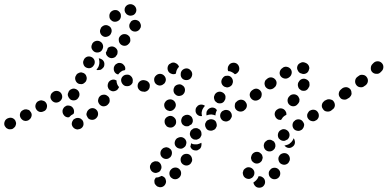

<svg xmlns="http://www.w3.org/2000/svg" viewBox="-47 -582 1853 918"><path d="M352 6Q352 1 349 -4Q347 -9 342 -12Q338 -16 333 -17Q328 -19 322 -18Q322 -18 322 -18Q317 -18 312 -15Q307 -13 303 -9Q300 -5 298 0Q296 6 296 11Q297 22 306 30Q314 37 326 37Q327 37 328 36Q340 35 347 26Q354 17 352 6ZM28 17Q30 12 30 6Q29 1 27 -4Q22 -14 11 -18Q0 -21 -10 -16H-11Q-22 -10 -25 0Q-29 11 -24 21Q-21 26 -17 30Q-13 33 -8 35Q-2 37 3 36Q9 36 13 34L15 33Q19 30 23 26Q27 22 28 17ZM101 -45Q98 -50 94 -54Q90 -57 84 -58Q79 -60 74 -59Q68 -59 64 -56L62 -55Q52 -50 49 -39Q46 -28 52 -18Q55 -13 59 -10Q63 -6 68 -5Q74 -3 79 -4Q85 -5 89 -7L90 -8Q100 -14 103 -24Q107 -35 101 -45ZM422 -37Q422 -43 420 -48Q418 -53 414 -57Q406 -65 395 -65Q384 -65 376 -57L375 -56Q371 -52 369 -47Q367 -42 366 -37Q366 -31 369 -26Q371 -21 374 -17Q382 -9 394 -9Q405 -9 413 -17L414 -18Q418 -22 420 -27Q422 -32 422 -37ZM252 -52V-54Q253 -59 256 -64Q258 -68 263 -72Q267 -75 272 -77Q278 -78 283 -77Q294 -76 301 -67Q308 -58 307 -46V-45Q306 -43 306 -41Q305 -39 304 -37Q303 -36 302 -36Q293 -32 286 -24Q285 -23 284 -22Q282 -21 280 -21Q278 -21 276 -21Q264 -23 258 -32Q251 -41 252 -52ZM174 -89Q171 -94 167 -97Q162 -100 157 -101Q152 -103 146 -102Q141 -101 136 -98H135Q126 -92 123 -81Q120 -70 126 -60Q132 -50 143 -47Q154 -45 164 -51H165Q175 -57 177 -68Q180 -79 174 -89ZM477 -106Q477 -112 474 -116Q471 -121 466 -124Q457 -131 446 -129Q435 -128 428 -119L427 -118Q424 -113 423 -108Q421 -102 422 -97Q423 -92 426 -87Q429 -82 433 -79Q442 -72 453 -74Q465 -76 471 -85L472 -86Q476 -90 477 -96Q478 -101 477 -106ZM246 -135Q243 -140 238 -143Q234 -146 228 -147Q223 -148 218 -147Q212 -146 208 -143L207 -142Q197 -136 195 -125Q192 -114 199 -104Q205 -95 216 -92Q227 -90 237 -96L238 -97Q247 -103 250 -114Q252 -125 246 -135ZM280 -119Q282 -114 286 -110Q289 -106 294 -104Q305 -100 316 -104Q326 -109 330 -119L331 -120Q333 -125 333 -131Q333 -136 331 -141Q329 -146 325 -150Q321 -154 316 -156Q305 -161 295 -156Q284 -152 280 -141V-140Q277 -135 277 -130Q277 -124 280 -119ZM659 -151Q663 -155 665 -160Q667 -165 667 -171Q667 -182 659 -190Q651 -198 640 -199H639Q633 -199 628 -197Q623 -195 619 -191Q615 -187 613 -182Q611 -177 611 -171Q611 -160 619 -152Q627 -144 638 -144H639Q645 -143 650 -145Q655 -148 659 -151ZM522 -166Q517 -171 514 -178Q510 -187 510 -197Q510 -197 510 -198Q510 -198 509 -198Q509 -198 508 -198Q498 -204 487 -200Q477 -197 471 -187V-186Q468 -181 468 -175Q467 -170 469 -165Q470 -160 474 -155Q477 -151 482 -149Q492 -143 503 -147Q514 -150 519 -160L520 -161Q520 -162 521 -163Q521 -164 522 -166ZM581 -178Q585 -182 587 -187Q588 -192 588 -198Q588 -203 586 -208Q584 -213 580 -217Q579 -217 579 -218Q571 -226 560 -225Q548 -225 540 -217Q532 -209 532 -198Q533 -186 541 -178Q541 -178 542 -177Q550 -169 562 -170Q573 -170 581 -178ZM328 -182Q333 -180 338 -180Q344 -179 349 -181Q354 -183 358 -187Q362 -190 365 -195V-196Q370 -207 366 -217Q363 -228 352 -233Q347 -235 342 -236Q337 -236 331 -234Q326 -232 322 -229Q318 -225 316 -220L315 -219Q310 -209 314 -198Q318 -187 328 -182ZM497 -255V-256Q497 -262 500 -266Q502 -271 507 -275Q511 -278 516 -280Q521 -282 527 -281Q538 -280 545 -271Q553 -263 552 -251L551 -250Q551 -249 551 -249Q551 -248 551 -247Q545 -246 539 -244Q531 -240 524 -233Q521 -229 518 -226Q508 -228 502 -236Q496 -245 497 -255ZM443 -255 442 -254Q438 -250 433 -248Q428 -247 422 -247Q420 -247 418 -247Q416 -248 414 -249Q419 -254 422 -260L423 -261Q427 -270 428 -279Q429 -290 426 -300Q426 -301 425 -303Q431 -303 436 -300Q441 -298 445 -294Q453 -285 452 -274Q452 -262 443 -255ZM365 -259Q376 -254 386 -257Q397 -261 402 -271L403 -272Q408 -282 405 -293Q401 -304 391 -309Q381 -314 370 -311Q359 -307 354 -297V-296Q348 -286 352 -275Q355 -264 365 -259ZM515 -331Q516 -337 514 -342Q512 -347 508 -351Q500 -359 489 -360Q478 -360 469 -353L468 -352Q468 -352 468 -352Q468 -351 468 -351Q466 -343 462 -336V-335Q461 -333 459 -331Q460 -326 461 -321Q463 -317 467 -313Q474 -305 486 -304Q497 -304 506 -311V-312Q510 -316 513 -321Q515 -326 515 -331ZM405 -334Q415 -329 426 -332Q437 -335 442 -345L443 -347Q448 -357 445 -367Q442 -378 431 -384Q421 -389 411 -386Q400 -383 394 -373V-372Q388 -361 391 -351Q395 -340 405 -334ZM576 -392Q576 -398 574 -403Q572 -408 568 -411Q560 -419 548 -419Q537 -419 529 -411L528 -410Q524 -406 522 -401Q520 -396 521 -390Q521 -385 523 -380Q525 -375 529 -371Q537 -363 549 -363Q560 -363 568 -372L569 -373Q573 -377 575 -382Q577 -387 576 -392ZM445 -409Q455 -403 466 -407Q477 -410 483 -420V-421Q489 -431 486 -442Q483 -453 473 -458Q463 -464 452 -461Q441 -457 435 -448V-446Q429 -436 432 -426Q435 -415 445 -409ZM609 -485Q604 -487 599 -487Q593 -487 588 -485Q583 -483 579 -479Q576 -475 574 -470L573 -469Q569 -458 573 -448Q578 -437 588 -433Q593 -431 599 -431Q604 -431 609 -433Q614 -435 618 -439Q622 -443 624 -448L625 -449Q629 -460 624 -470Q620 -481 609 -485ZM485 -485Q493 -477 505 -478Q516 -479 524 -487L525 -488Q532 -497 531 -508Q531 -519 522 -527Q514 -535 502 -534Q491 -533 483 -525L482 -524Q475 -515 476 -504Q476 -492 485 -485ZM552 -548Q549 -543 549 -538Q548 -532 550 -527Q551 -522 555 -518Q558 -513 563 -511Q563 -511 563 -511Q573 -505 584 -508Q595 -510 601 -520Q607 -530 604 -541Q601 -552 591 -558Q590 -558 589 -559Q579 -564 569 -561Q558 -558 552 -548Z M725 259Q730 260 733 262Q737 264 740 267Q744 271 745 276Q747 282 747 287Q746 298 738 306Q729 314 718 313Q717 313 716 313Q711 312 706 310Q701 307 698 303Q694 299 692 294Q691 289 691 283Q691 279 693 275Q695 271 698 267Q699 267 699 267Q710 267 719 262Q722 261 725 259ZM771 267Q775 270 780 273Q785 275 791 275Q796 275 801 273Q807 270 810 267L811 266Q819 258 819 246Q819 235 811 227Q803 219 792 219Q780 219 772 227L771 228Q763 236 763 247Q763 259 771 267ZM707 190Q702 189 696 189Q691 189 686 192Q681 194 677 198Q674 202 672 207L671 208Q668 219 673 229Q678 239 688 243Q693 245 699 245Q704 244 709 242Q714 240 718 236Q722 231 723 226L724 225Q727 215 722 204Q717 194 707 190ZM828 204Q838 211 849 209Q860 207 867 197V196Q874 187 871 176Q869 165 860 158Q851 152 839 154Q828 156 822 165L821 166Q815 175 817 187Q819 198 828 204ZM769 132Q765 128 760 125Q755 123 750 122Q744 122 739 124Q734 125 730 129L729 130Q721 137 720 148Q719 160 726 168Q734 177 745 178Q757 179 765 171H766Q774 163 775 152Q776 140 769 132ZM914 101 913 102Q905 106 896 108Q885 109 875 107Q871 105 867 103Q866 108 865 112Q864 116 863 120Q865 124 868 128Q871 132 875 134Q880 137 885 137Q890 138 896 137Q901 135 905 132Q910 129 913 124V123Q916 118 916 113Q917 108 916 102Q916 102 916 101Q915 101 915 101Q915 101 914 101ZM843 107Q845 102 844 96Q843 91 840 86Q834 77 823 74Q812 72 802 78H801Q792 84 789 95Q786 106 792 116Q799 126 810 128Q821 131 830 125L831 124Q836 121 839 117Q842 113 843 107ZM916 65Q917 60 916 54Q916 49 913 44Q910 39 906 36Q901 33 896 31Q891 30 885 31Q880 31 875 34V35Q870 37 866 42Q863 46 862 51Q860 57 861 62Q862 67 865 72Q867 77 872 80Q876 84 881 85Q887 86 892 86Q897 85 902 82H903Q908 79 911 75Q914 70 916 65ZM989 22Q990 17 989 11Q988 6 986 1Q980 -9 969 -11Q958 -14 948 -8H947Q942 -5 939 -1Q936 4 934 9Q933 14 934 20Q935 25 938 30Q943 40 954 42Q965 45 975 39H976Q981 36 984 32Q987 27 989 22ZM788 19Q796 11 795 -1Q795 -12 786 -20Q786 -20 786 -20Q782 -24 777 -26Q772 -28 767 -28Q761 -28 756 -25Q751 -23 747 -19Q739 -11 740 0Q740 11 748 19Q748 20 749 21Q757 28 769 28Q780 28 788 19ZM863 15H864Q866 14 868 13Q874 6 875 -2Q876 -10 872 -18Q870 -23 866 -26Q862 -30 856 -32Q851 -34 846 -33Q840 -33 835 -30Q824 -25 821 -14Q817 -4 822 7Q824 12 828 15Q833 19 838 21Q842 22 847 22Q851 22 855 21Q859 18 863 15ZM1061 -23Q1062 -29 1061 -34Q1060 -40 1057 -44Q1051 -54 1039 -56Q1028 -58 1019 -52H1018Q1013 -49 1010 -44Q1007 -40 1006 -34Q1005 -29 1006 -24Q1007 -18 1010 -14Q1016 -4 1027 -2Q1038 1 1048 -6H1049Q1053 -9 1056 -14Q1059 -18 1061 -23ZM915 -82Q905 -82 897 -75V-74Q888 -67 888 -55Q887 -44 895 -35Q900 -30 906 -28Q912 -26 919 -27Q917 -35 917 -43Q918 -52 922 -61L923 -62Q927 -70 933 -76Q925 -82 915 -82ZM941 -30Q939 -35 940 -41Q940 -46 942 -51L943 -52Q948 -62 959 -66Q969 -70 980 -65Q983 -63 986 -61Q988 -58 990 -55Q986 -48 984 -39Q983 -35 983 -30Q979 -32 974 -33Q964 -36 954 -34Q947 -33 941 -30ZM1131 -72Q1131 -77 1130 -83Q1129 -88 1126 -93Q1119 -102 1108 -104Q1097 -106 1087 -99V-98Q1082 -95 1079 -91Q1076 -86 1076 -81Q1075 -75 1076 -70Q1077 -64 1080 -60Q1087 -51 1098 -49Q1109 -47 1119 -54Q1124 -57 1127 -62Q1130 -67 1131 -72ZM754 -54Q759 -52 764 -51Q770 -51 775 -53Q780 -55 784 -59Q788 -62 790 -67L791 -68Q796 -79 792 -89Q788 -100 777 -105Q767 -109 756 -105Q746 -101 741 -91L740 -90Q736 -80 740 -69Q744 -59 754 -54ZM978 -106Q979 -101 983 -97Q987 -93 992 -90Q1002 -86 1013 -89Q1024 -93 1028 -104L1029 -105Q1031 -109 1031 -115Q1032 -120 1030 -126Q1028 -131 1024 -135Q1020 -139 1015 -141Q1005 -146 994 -142Q984 -138 979 -128V-127Q976 -122 976 -117Q976 -111 978 -106ZM783 -145Q784 -140 787 -135Q790 -131 794 -128Q804 -121 815 -124Q826 -126 832 -135L833 -136Q839 -146 837 -157Q835 -168 825 -174Q816 -181 805 -178Q794 -176 787 -167V-166Q784 -161 783 -156Q782 -151 783 -145ZM669 -170Q670 -176 668 -181Q666 -186 662 -190Q658 -194 653 -196Q648 -198 643 -198H642Q630 -199 622 -191Q614 -183 614 -172Q613 -166 615 -161Q617 -156 621 -152Q625 -148 630 -146Q635 -144 640 -144L641 -143Q653 -143 661 -151Q669 -159 669 -170ZM1027 -167Q1032 -165 1038 -164Q1043 -164 1048 -166Q1054 -168 1058 -172Q1062 -175 1064 -180V-181Q1069 -191 1065 -202Q1061 -213 1051 -218Q1046 -220 1041 -220Q1035 -220 1030 -219Q1025 -217 1021 -213Q1017 -209 1014 -204V-203Q1009 -193 1013 -182Q1017 -172 1027 -167ZM738 -220Q731 -228 719 -229Q708 -229 700 -222L699 -221Q690 -213 690 -202Q690 -190 697 -182Q705 -174 716 -173Q728 -173 736 -181H737Q745 -189 746 -200Q746 -212 738 -220ZM844 -199Q855 -199 863 -206Q871 -214 872 -226V-227Q872 -238 864 -246Q856 -255 845 -255Q834 -255 825 -247Q817 -239 817 -228V-227Q816 -216 824 -207Q832 -199 844 -199ZM1045 -267 1046 -268Q1051 -278 1062 -281Q1073 -284 1083 -279Q1093 -273 1096 -262Q1099 -251 1094 -241L1093 -240Q1090 -235 1086 -232Q1081 -228 1076 -227Q1069 -234 1060 -238Q1053 -242 1044 -242Q1041 -248 1042 -255Q1042 -261 1045 -267ZM792 -230V-229Q781 -225 771 -230Q760 -234 756 -245Q754 -250 754 -255Q754 -261 756 -266Q758 -271 762 -275Q766 -278 771 -280L772 -281Q777 -283 783 -283Q788 -283 793 -280Q798 -278 802 -274Q806 -270 808 -265Q808 -265 808 -264Q809 -263 809 -263Q802 -256 798 -247Q795 -239 794 -230Q794 -230 793 -230Q793 -230 792 -230Z M1189 261Q1200 259 1209 266Q1218 272 1220 283Q1222 294 1216 303Q1210 313 1198 315Q1186 317 1177 311Q1168 304 1165 293Q1165 292 1165 292Q1165 291 1165 290Q1168 288 1171 286Q1179 280 1184 272Q1188 266 1189 261ZM1246 267Q1250 271 1255 273Q1260 275 1265 275Q1271 275 1276 273Q1281 271 1285 267Q1293 259 1293 247Q1293 236 1285 228Q1277 220 1266 220Q1254 220 1246 228V229Q1237 237 1238 248Q1238 259 1246 267ZM1146 218Q1135 216 1126 223Q1116 229 1115 240L1114 241Q1113 252 1119 262Q1126 271 1137 273Q1142 274 1148 273Q1153 271 1158 268Q1162 265 1165 260Q1168 256 1169 250V249Q1171 238 1164 229Q1157 220 1146 218ZM1300 203Q1311 208 1321 204Q1332 200 1336 189L1337 188Q1341 178 1337 167Q1333 157 1323 152Q1312 148 1302 152Q1291 156 1287 166L1286 167Q1282 177 1286 188Q1290 199 1300 203ZM1209 170Q1208 164 1206 159Q1203 154 1199 151Q1191 143 1179 144Q1168 145 1160 154Q1156 159 1155 164Q1153 169 1153 174Q1154 180 1156 185Q1159 190 1163 193Q1172 201 1183 200Q1194 199 1202 190Q1206 186 1207 180Q1209 175 1209 170ZM1270 117Q1270 111 1269 106Q1267 101 1264 96Q1260 92 1255 90Q1251 87 1245 86Q1240 86 1234 87Q1229 89 1225 93H1224Q1220 97 1217 101Q1215 106 1214 112Q1214 117 1215 122Q1217 128 1220 132Q1228 141 1239 142Q1250 143 1259 136L1260 135Q1264 132 1267 127Q1269 122 1270 117ZM1363 102Q1361 114 1351 120Q1342 127 1331 125Q1325 124 1321 121Q1316 118 1313 114Q1317 113 1321 112Q1330 110 1338 105V104Q1346 99 1351 91Q1355 85 1357 79Q1361 84 1362 90Q1364 96 1363 102ZM1332 47Q1329 43 1324 40Q1320 37 1314 36Q1309 35 1304 36Q1298 38 1294 41H1293Q1284 48 1282 59Q1280 70 1286 80Q1290 84 1294 87Q1299 90 1304 91Q1310 92 1315 91Q1320 89 1325 86H1326Q1335 79 1337 68Q1339 57 1332 47ZM1394 39H1395Q1399 36 1402 31Q1405 27 1406 22Q1408 16 1407 11Q1405 5 1402 1Q1396 -9 1385 -11Q1374 -13 1364 -7V-6Q1359 -3 1356 1Q1353 6 1352 11Q1351 16 1352 22Q1353 27 1356 32Q1362 41 1373 43Q1384 46 1394 39ZM1477 -24Q1478 -30 1477 -35Q1476 -41 1473 -45Q1467 -55 1456 -57Q1445 -59 1435 -53H1434Q1430 -50 1427 -45Q1424 -41 1422 -35Q1421 -30 1422 -24Q1423 -19 1426 -15Q1433 -5 1444 -3Q1455 0 1464 -7H1465Q1470 -10 1473 -15Q1476 -19 1477 -24ZM1269 -25Q1264 -35 1268 -46Q1272 -56 1283 -61Q1283 -61 1284 -62Q1294 -66 1305 -62Q1315 -58 1320 -47Q1322 -44 1322 -40Q1323 -36 1322 -33Q1313 -29 1306 -22Q1301 -16 1297 -9Q1294 -8 1291 -9Q1288 -9 1284 -10Q1279 -12 1275 -16Q1271 -20 1269 -25ZM1128 -93Q1122 -103 1110 -105Q1099 -107 1090 -100L1087 -98Q1078 -92 1076 -80Q1074 -69 1080 -60Q1087 -51 1098 -49Q1109 -47 1119 -53L1121 -55Q1131 -62 1133 -73Q1135 -84 1128 -93ZM1543 -93Q1539 -97 1535 -100Q1530 -103 1525 -104Q1519 -105 1514 -104Q1509 -103 1504 -100V-99Q1494 -92 1492 -81Q1490 -70 1497 -61Q1500 -56 1504 -53Q1509 -50 1514 -49Q1520 -48 1525 -50Q1531 -51 1535 -54H1536Q1545 -61 1547 -72Q1549 -83 1543 -93ZM1338 -80Q1346 -73 1358 -74Q1369 -75 1376 -84L1378 -86Q1382 -91 1384 -96Q1385 -101 1385 -107Q1384 -112 1381 -117Q1379 -122 1375 -125Q1366 -132 1355 -131Q1343 -130 1336 -121L1334 -119Q1327 -110 1328 -99Q1329 -87 1338 -80ZM1199 -147Q1192 -156 1181 -158Q1170 -159 1161 -152L1158 -150Q1149 -143 1147 -132Q1146 -121 1153 -112Q1160 -103 1171 -101Q1182 -100 1191 -106L1194 -108Q1203 -115 1204 -127Q1206 -138 1199 -147ZM1379 -166Q1380 -161 1384 -157Q1388 -153 1393 -150Q1403 -146 1414 -149Q1424 -153 1429 -164L1431 -167Q1433 -171 1433 -177Q1433 -182 1432 -188Q1430 -193 1426 -197Q1422 -201 1417 -203Q1407 -208 1396 -204Q1386 -200 1381 -190L1379 -187Q1377 -182 1377 -176Q1377 -171 1379 -166ZM1270 -201Q1263 -210 1251 -212Q1240 -213 1231 -206L1229 -204Q1224 -201 1221 -196Q1219 -192 1218 -186Q1217 -181 1219 -175Q1220 -170 1223 -166Q1230 -157 1241 -155Q1253 -154 1262 -161L1264 -163Q1273 -169 1275 -181Q1277 -192 1270 -201ZM1344 -250Q1338 -259 1327 -262Q1316 -265 1306 -259L1304 -257Q1294 -251 1291 -240Q1288 -229 1294 -219Q1300 -210 1311 -207Q1322 -204 1332 -210L1335 -212Q1344 -218 1347 -229Q1350 -240 1344 -250ZM1429 -245Q1431 -250 1432 -255Q1432 -261 1430 -266Q1428 -271 1424 -275Q1420 -279 1415 -281Q1413 -282 1410 -283Q1399 -287 1389 -281Q1378 -276 1375 -266Q1371 -255 1377 -245Q1382 -234 1392 -231Q1393 -231 1393 -231Q1403 -226 1414 -230Q1425 -234 1429 -245Z M1549 -96Q1546 -101 1541 -104Q1536 -106 1531 -107Q1526 -108 1520 -107Q1515 -106 1511 -103L1504 -98Q1500 -95 1497 -90Q1494 -86 1493 -80Q1492 -75 1493 -70Q1494 -64 1498 -60Q1504 -50 1515 -49Q1527 -47 1536 -53L1542 -58Q1552 -64 1554 -76Q1555 -87 1549 -96ZM1634 -133Q1634 -139 1633 -144Q1632 -149 1629 -154Q1622 -163 1611 -165Q1599 -166 1590 -160L1584 -155Q1575 -148 1573 -137Q1571 -126 1578 -117Q1584 -107 1596 -106Q1607 -104 1616 -111L1623 -115Q1627 -119 1630 -123Q1633 -128 1634 -133ZM1706 -214Q1699 -223 1688 -224Q1676 -226 1668 -219L1661 -214Q1652 -207 1651 -195Q1650 -184 1657 -175Q1664 -166 1675 -165Q1687 -163 1696 -171L1702 -175Q1711 -183 1712 -194Q1713 -205 1706 -214ZM1778 -281Q1770 -289 1759 -289Q1747 -289 1739 -281Q1737 -278 1734 -276Q1726 -268 1726 -257Q1725 -245 1733 -237Q1741 -229 1753 -229Q1764 -228 1772 -236Q1775 -239 1778 -242Q1786 -250 1786 -262Q1786 -273 1778 -281Z"/></svg>

Font: FRB American Cursive Guidelines Dotted Ultra
Style: Bold Italic
Weight: 1000
Italic angle: -25°
Version: Version 2.0;Modular Font Editor K font №1